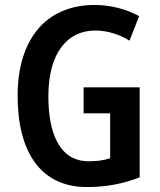

<svg xmlns="http://www.w3.org/2000/svg" viewBox="-20 -810 647 774"><path d="M317 -458V-353H424V-172C398 -164 375 -160 337 -160C221 -160 175 -271 175 -422C175 -593 249 -687 364 -687C413 -687 462 -671 502 -646L541 -745C489 -773 427 -790 362 -790C160 -790 51 -645 51 -424C51 -200 142 -56 330 -56C410 -56 475 -69 543 -95V-458Z"/></svg>

Font: Noto Sans Malayalam UI Condensed SemiBold
Style: Regular
Weight: 600
Width: 3
Designer: Jelle Bosma - Monotype Design Team
Foundry: Monotype Imaging Inc.
Version: Version 2.104